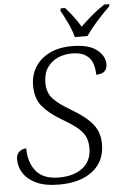

<svg xmlns="http://www.w3.org/2000/svg" viewBox="-62 -976 690 1030"><g transform="rotate(-5 283.5 -460.5)"><path d="M214 10Q142 10 95 -11Q48 -32 24.5 -67Q1 -102 1 -144Q1 -172 17.5 -185.5Q34 -199 55 -199Q55 -123 94 -75.5Q133 -28 217 -28Q298 -28 345.5 -65.5Q393 -103 393 -171Q393 -203 383 -228.5Q373 -254 343.5 -279.5Q314 -305 257 -338Q195 -374 158 -417Q121 -460 121 -531Q121 -587 148 -630.5Q175 -674 225.5 -699Q276 -724 347 -724Q437 -724 480 -690Q523 -656 523 -611Q523 -587 508.5 -573.5Q494 -560 463 -560Q464 -590 454.5 -619Q445 -648 418.5 -666.5Q392 -685 342 -685Q302 -685 267 -669.5Q232 -654 210 -622Q188 -590 188 -540Q188 -487 218 -454.5Q248 -422 308 -387Q392 -338 427 -293.5Q462 -249 462 -188Q462 -94 395.5 -42Q329 10 214 10ZM367 -771Q358 -806 338.5 -847.5Q319 -889 302 -918L305 -931H328Q352 -904 371.5 -878.5Q391 -853 408 -823Q434 -849 467.5 -877.5Q501 -906 539 -931H567L564 -918Q529 -885 494.5 -846Q460 -807 435 -771Z"/></g></svg>

Font: Noto Serif Light
Style: Italic
Weight: 300
Italic angle: -12°
Designer: Monotype Design Team
Foundry: Monotype Imaging Inc.
Version: Version 2.013